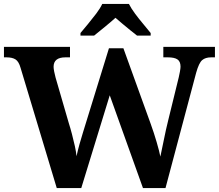

<svg xmlns="http://www.w3.org/2000/svg" viewBox="-20 -951 1107 971"><path d="M84 -608Q75 -640 58.5 -650.5Q42 -661 13 -661H0V-714H334V-661H311Q251 -661 251 -613Q251 -605 254 -589Q257 -573 261 -559L328 -328Q336 -303 344 -272.5Q352 -242 358.5 -212.5Q365 -183 367 -161Q374 -193 382 -221.5Q390 -250 399 -279L531 -707H604L742 -325Q759 -278 772.5 -231.5Q786 -185 791 -159Q799 -195 809 -245.5Q819 -296 831 -344L884 -560Q887 -572 890 -589Q893 -606 893 -614Q893 -640 877.5 -650.5Q862 -661 829 -661H806V-714H1067V-661H1048Q1019 -661 1002.5 -647Q986 -633 972 -583L817 0H703L535 -469L391 0H267ZM387 -784Q403 -803 424.5 -829Q446 -855 466.5 -882Q487 -909 497 -931H632Q643 -909 663 -882Q683 -855 705 -829Q727 -803 742 -784V-771H673Q659 -782 639 -798Q619 -814 599 -831Q579 -848 564 -861Q542 -841 509.5 -814.5Q477 -788 456 -771H387Z"/></svg>

Font: Noto Serif Khojki
Style: Regular
Weight: 400
Designer: Juan Bruce
Version: Version 2.002